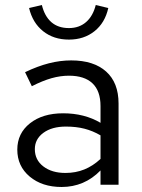

<svg xmlns="http://www.w3.org/2000/svg" viewBox="-20 -737 566 766"><path d="M49 0ZM226 9Q148 9 98.5 -32.5Q49 -74 49 -140Q49 -205 99.5 -245Q150 -285 232 -285Q274 -285 311.5 -275.5Q349 -266 381 -247V-314Q381 -374 349 -404.5Q317 -435 255 -435Q221 -435 185.5 -425Q150 -415 107 -393L80 -449Q130 -473 175 -484.5Q220 -496 264 -496Q354 -496 403.5 -451.5Q453 -407 453 -324V0H381V-57Q349 -24 310 -7.5Q271 9 226 9ZM119 -142Q119 -99 153 -73Q187 -47 241 -47Q282 -47 316.5 -61Q351 -75 381 -103V-197Q350 -215 317 -223.5Q284 -232 243 -232Q187 -232 153 -207Q119 -182 119 -142ZM255 -625Q296 -625 323.5 -649Q351 -673 362 -717L412 -705Q399 -646 357 -612.5Q315 -579 255 -579Q194 -579 152 -612.5Q110 -646 96 -705L147 -717Q158 -672 185 -648.5Q212 -625 255 -625Z"/></svg>

Font: Red Hat Text
Style: Regular
Weight: 400
Designer: Pentagram / MCKL
Foundry: Pentagram / MCKL
Version: Version 1.005; Red Hat Text